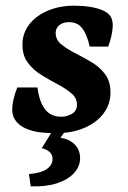

<svg xmlns="http://www.w3.org/2000/svg" viewBox="-20 -456 452 676"><path d="M176 13Q148 13 122 10Q96 7 72 -3Q49 -13 36 -30Q23 -47 23 -69Q23 -89 29 -112Q35 -135 41 -148H112Q118 -99 138 -72Q158 -45 196 -45Q216 -45 233.5 -55.5Q251 -66 251 -87Q251 -111 231.5 -127.5Q212 -144 183.5 -159Q155 -174 126.5 -191.5Q98 -209 78.5 -234.5Q59 -260 59 -299Q59 -339 83 -370Q107 -401 148.5 -418.5Q190 -436 241 -436Q270 -436 296 -432Q322 -428 341 -420Q363 -410 370 -397Q377 -384 377 -367Q377 -353 373 -333Q369 -313 361 -292H296Q286 -335 269.5 -356.5Q253 -378 223 -378Q202 -378 189 -367.5Q176 -357 176 -340Q176 -316 195.5 -300Q215 -284 243.5 -269.5Q272 -255 301 -238Q330 -221 349.5 -195.5Q369 -170 369 -130Q369 -89 344.5 -56.5Q320 -24 276.5 -5.5Q233 13 176 13ZM224 -15 193 29Q225 34 243.5 53Q262 72 262 101Q262 130 240.5 153.5Q219 177 180 189.5Q141 202 88 200L82 157Q125 153 145 139Q165 125 165 103Q165 88 154 78.5Q143 69 127 66L177 -15Z"/></svg>

Font: Rasa
Style: Bold Italic
Weight: 700
Italic angle: -7.10001°
Designer: Anna Giedrys (Yrsa+Rasa design), David Brezina (Yrsa art-direction, Rasa art-direction, design)
Foundry: Rosetta Type Foundry
Version: Version 2.004